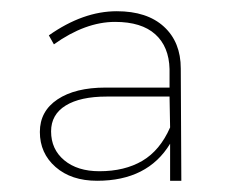

<svg xmlns="http://www.w3.org/2000/svg" viewBox="-20 -780 412 342"><path d="M283 -458V-524Q243 -458 153 -458Q107 -458 79 -482.5Q51 -507 51 -545Q51 -582 82.5 -603Q114 -624 168 -624H282V-657Q281 -697 256.5 -719Q232 -741 185 -741Q132 -741 76 -701L67 -717Q128 -760 188 -760Q242 -760 272 -732.5Q302 -705 302 -658L303 -458ZM283 -553 282 -608H170Q123 -608 97 -592Q71 -576 71 -546Q71 -514 94.5 -494.5Q118 -475 157 -475Q202 -475 233.5 -493.5Q265 -512 283 -553Z"/></svg>

Font: Gontserrat Thin
Style: Regular
Weight: 250
Designer: Julieta Ulanovsky
Foundry: Julieta Ulanovsky
Version: Version 6.001